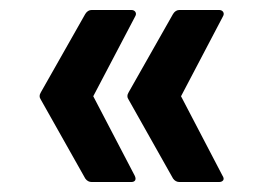

<svg xmlns="http://www.w3.org/2000/svg" viewBox="-20 -456 531 385"><path d="M340 -91Q332 -91 327 -98L238 -256Q233 -263 238 -271L327 -428Q332 -436 340 -436H419Q425 -436 427.5 -432Q430 -428 427 -423L343 -263L426 -104Q430 -98 427.5 -94.5Q425 -91 419 -91ZM164 -91Q156 -91 151 -98L62 -256Q57 -263 62 -271L151 -428Q156 -436 164 -436H243Q249 -436 251.5 -432Q254 -428 251 -423L167 -263L250 -104Q253 -98 251 -94.5Q249 -91 243 -91Z"/></svg>

Font: Sofia Sans Extra Cond
Style: Bold
Weight: 700
Width: 1
Designer: Botio Nikoltchev, Ani Petrova
Foundry: lettersoup
Version: Version 4.100; ttfautohint (v1.8.3)